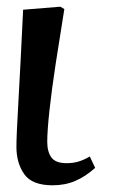

<svg xmlns="http://www.w3.org/2000/svg" viewBox="-20 -539 343 573"><path d="M137 14Q76 14 52.5 -19Q29 -52 29 -101Q29 -133 35 -237.5Q41 -342 49 -510L160 -519L172 -512Q158 -426 146 -347.5Q134 -269 127.5 -208.5Q121 -148 121 -116Q121 -86 133.5 -69Q146 -52 179 -52Q197 -52 213 -56.5Q229 -61 248 -72L264 -38Q235 -12 204.5 1Q174 14 137 14Z"/></svg>

Font: Literata 36pt Medium
Style: Italic
Weight: 500
Italic angle: -2°
Designer: Latin by Veronika Burian and Jose Scaglione. Greek by Irene Vlachou. Cyrillic by Vera Evstafieva
Foundry: TypeTogether
Version: Version 3.002